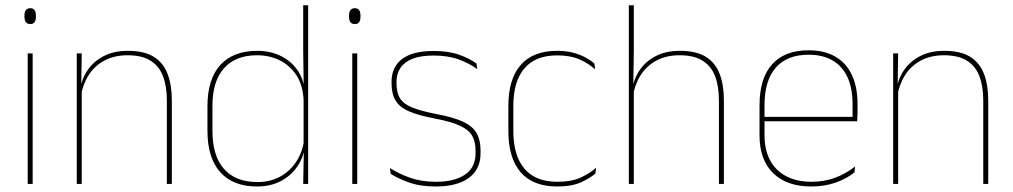

<svg xmlns="http://www.w3.org/2000/svg" viewBox="-20 -684 3768 714"><path d="M83 0V-485.5H101.5V0ZM92.5 -594.5Q82 -594.5 76.5 -601.2Q71 -608 71 -622V-626.5Q71 -640 76.5 -646.8Q82 -653.5 92.5 -653.5Q103 -653.5 108.2 -646.8Q113.5 -640 113.5 -626.5V-622Q113.5 -608 108.2 -601.2Q103 -594.5 92.5 -594.5Z M600.5 0V-310Q600.5 -363 586.2 -400.5Q572 -438 540 -458.2Q508 -478.5 454.5 -478.5Q405 -478.5 368.2 -458.8Q331.5 -439 309.5 -404.2Q287.5 -369.5 280.5 -325L271.5 -344H277Q281.5 -385 303.2 -419.2Q325 -453.5 363.5 -474.2Q402 -495 455.5 -495Q516 -495 551.8 -472.8Q587.5 -450.5 603.2 -409.2Q619 -368 619 -311V0ZM265.5 0V-485.5H284L282 -358.5H284V0Z M935.5 9.5Q846.5 9.5 799 -43.8Q751.5 -97 751.5 -197V-289.5Q751.5 -389.5 799.2 -442.2Q847 -495 937 -495Q987 -495 1027 -474.5Q1067 -454 1090.2 -417Q1113.5 -380 1114 -330H1120L1109 -313.5Q1106 -368.5 1081.8 -405Q1057.5 -441.5 1019.5 -460Q981.5 -478.5 936 -478.5Q856 -478.5 813 -430.2Q770 -382 770 -289.5V-197Q770 -104.5 813 -55.8Q856 -7 937.5 -7Q984 -7 1020.5 -26.5Q1057 -46 1080.5 -81Q1104 -116 1111 -162.5L1120 -144H1114.5Q1110 -101.5 1087 -66.8Q1064 -32 1025.5 -11.2Q987 9.5 935.5 9.5ZM1107.5 0 1110 -130.5 1109 -138V-346.5L1109.5 -356L1107.5 -494.5V-664.5H1126V0Z M1290 0V-485.5H1308.5V0ZM1299.5 -594.5Q1289 -594.5 1283.5 -601.2Q1278 -608 1278 -622V-626.5Q1278 -640 1283.5 -646.8Q1289 -653.5 1299.5 -653.5Q1310 -653.5 1315.2 -646.8Q1320.5 -640 1320.5 -626.5V-622Q1320.5 -608 1315.2 -601.2Q1310 -594.5 1299.5 -594.5Z M1601 9.5Q1542.5 9.5 1500.8 -5.5Q1459 -20.5 1433 -37.5L1430 -59Q1465 -37 1506.2 -22.5Q1547.5 -8 1602 -8Q1670.5 -8 1709.5 -34.8Q1748.5 -61.5 1748.5 -113.5V-123.5Q1748.5 -157 1736 -179Q1723.5 -201 1691 -216.2Q1658.5 -231.5 1598 -243Q1536.5 -254.5 1501 -270Q1465.5 -285.5 1450.8 -310.5Q1436 -335.5 1436 -374.5V-379.5Q1436 -434.5 1475.2 -464.5Q1514.5 -494.5 1593 -494.5Q1649 -494.5 1688.8 -480Q1728.5 -465.5 1752 -447.5L1755 -427Q1724.5 -449 1685.2 -463.2Q1646 -477.5 1592.5 -477.5Q1545.5 -477.5 1515 -465.8Q1484.5 -454 1469.5 -432Q1454.5 -410 1454.5 -379.5V-374.5Q1454.5 -339.5 1467.8 -318.2Q1481 -297 1513.5 -284Q1546 -271 1602.5 -260Q1666.5 -248 1702.2 -231.2Q1738 -214.5 1752.5 -188.8Q1767 -163 1767 -124.5V-113.5Q1767 -54 1723.2 -22.2Q1679.5 9.5 1601 9.5Z M2052 9.5Q1962 9.5 1916.2 -43.5Q1870.5 -96.5 1870.5 -196V-290.5Q1870.5 -389.5 1916.2 -442.2Q1962 -495 2052 -495Q2087 -495 2113.5 -487.5Q2140 -480 2159.2 -469.2Q2178.5 -458.5 2190.5 -447.5L2193 -426Q2170 -447.5 2135.8 -462.8Q2101.5 -478 2051.5 -478Q1971.5 -478 1930.2 -429.8Q1889 -381.5 1889 -290.5V-196.5Q1889 -105.5 1930.2 -56.8Q1971.5 -8 2053 -8Q2105 -8 2139.5 -23.8Q2174 -39.5 2197 -60.5L2194 -38.5Q2174.5 -21.5 2140.2 -6Q2106 9.5 2052 9.5Z M2653.5 0V-310Q2653.5 -363 2639.2 -400.5Q2625 -438 2593 -458.2Q2561 -478.5 2507.5 -478.5Q2457.5 -478.5 2421 -458.8Q2384.5 -439 2362.5 -404.5Q2340.5 -370 2333.5 -325.5L2322.5 -344H2330Q2334.5 -385 2356.2 -419.2Q2378 -453.5 2416.2 -474.2Q2454.5 -495 2508.5 -495Q2569 -495 2604.8 -472.8Q2640.5 -450.5 2656.2 -409.2Q2672 -368 2672 -311V0ZM2318.5 0V-664.5H2337V-495.5L2335 -357L2337 -354V0Z M2997 9.5Q2905.5 9.5 2855 -40.2Q2804.5 -90 2804.5 -180.5V-292.5Q2804.5 -392.5 2851.2 -444.8Q2898 -497 2987 -497Q3045.5 -497 3086.2 -473.5Q3127 -450 3148 -405.2Q3169 -360.5 3169 -296.5V-279.5Q3169 -268.5 3168.8 -257.5Q3168.5 -246.5 3167.5 -233H3150.5Q3150.5 -250.5 3150.5 -266.5Q3150.5 -282.5 3150.5 -296Q3150.5 -355.5 3131.8 -396.5Q3113 -437.5 3076.5 -459Q3040 -480.5 2987 -480.5Q2907 -480.5 2865 -432.5Q2823 -384.5 2823 -292.5V-243.5V-239.5V-181Q2823 -140 2834.8 -108Q2846.5 -76 2869 -53.8Q2891.5 -31.5 2924 -19.8Q2956.5 -8 2997.5 -8Q3045 -8 3085 -22.8Q3125 -37.5 3160 -65L3157.5 -43Q3128 -19 3087 -4.8Q3046 9.5 2997 9.5ZM2813 -233V-249.5H3161V-233Z M3636.5 0V-310Q3636.5 -363 3622.2 -400.5Q3608 -438 3576 -458.2Q3544 -478.5 3490.5 -478.5Q3441 -478.5 3404.2 -458.8Q3367.5 -439 3345.5 -404.2Q3323.5 -369.5 3316.5 -325L3307.5 -344H3313Q3317.5 -385 3339.2 -419.2Q3361 -453.5 3399.5 -474.2Q3438 -495 3491.5 -495Q3552 -495 3587.8 -472.8Q3623.5 -450.5 3639.2 -409.2Q3655 -368 3655 -311V0ZM3301.5 0V-485.5H3320L3318 -358.5H3320V0Z"/></svg>

Font: Anek Gujarati Medium Thin
Style: Regular
Weight: 250
Version: Version 1.003